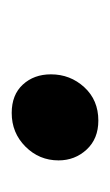

<svg xmlns="http://www.w3.org/2000/svg" viewBox="50 -226 188 328"><g transform="rotate(-90 144.0 -62.0)"><path d="M102 12Q71 12 52.5 -8Q34 -28 34 -56Q34 -89 57.5 -112.5Q81 -136 115 -136Q146 -136 163.5 -117Q181 -98 181 -69Q181 -36 159 -12Q137 12 102 12Z"/></g></svg>

Font: Tiro Kannada
Style: Italic
Weight: 400
Italic angle: -11°
Designer: Kannada: John Hudson & Fiona Ross, assisted by Kaja Sojewska. Latin: John Hudson with Paul Hanslow, assisted by Kaja Soj
Foundry: Tiro Typeworks Ltd.
Version: Version 1.52